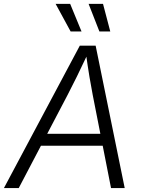

<svg xmlns="http://www.w3.org/2000/svg" viewBox="-40 -961 727 981"><path d="M-20 0 367.7 -727.5H448.7L597.2 0H527.3L433.6 -476.6Q426.3 -513.7 417.2 -567.6Q408.2 -621.6 397.9 -695.8H413.1Q379.4 -624 353 -570.3Q326.7 -516.6 305.7 -476.6L55.7 0ZM140.6 -216.3 150.4 -277.3H518.1L507.8 -216.3ZM467.8 -800.3 412.6 -941.4H486.3L523.4 -800.3ZM320.8 -800.3 244.1 -941.4H318.4L376.5 -800.3Z"/></svg>

Font: Inter 17pt Light
Style: Italic
Weight: 300
Italic angle: -9.3988°
Version: Version 4.001;git-66647c0bb